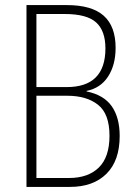

<svg xmlns="http://www.w3.org/2000/svg" viewBox="-20 -734 534 754"><path d="M243 -714Q340 -714 387 -672.5Q434 -631 434 -546Q434 -479 404.5 -433.5Q375 -388 320 -377V-375Q388 -361 419 -316.5Q450 -272 450 -200Q450 -103 398 -51.5Q346 0 255 0H84V-714ZM242 -392Q394 -392 394 -544Q394 -613 357.5 -646Q321 -679 234 -679H123V-392ZM123 -358V-35H251Q326 -35 368 -76Q410 -117 410 -201Q410 -287 365 -322.5Q320 -358 244 -358Z"/></svg>

Font: Noto Sans Gujarati UI Condensed ExtraLight
Style: Regular
Weight: 200
Width: 3
Designer: Jelle Bosma - Monotype Design Team, Universal Thirst
Foundry: Monotype Imaging Inc.
Version: Version 2.106; ttfautohint (v1.8.4.7-5d5b)